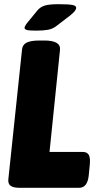

<svg xmlns="http://www.w3.org/2000/svg" viewBox="-20 -895 476 915"><path d="M73 0Q43 0 30 -10Q17 -20 20 -43L85 -659Q87 -682 107 -692Q127 -702 169 -702H191Q270 -702 266 -658L216 -171H374Q395 -171 403 -157Q411 -143 408 -111L403 -60Q397 0 357 0ZM150 -749Q117 -749 107 -752.5Q97 -756 97 -762Q97 -771 113 -790L158 -845Q172 -862 193.5 -868.5Q215 -875 258 -875Q306 -875 324.5 -871.5Q343 -868 343 -858Q343 -851 336.5 -842.5Q330 -834 314 -821L246 -769Q230 -757 208 -753Q186 -749 150 -749Z"/></svg>

Font: Asap Semi Condensed Semi Condensed Black
Style: Italic
Weight: 900
Width: 4
Italic angle: -6°
Designer: Pablo Cosgaya
Foundry: Omnibus-Type
Version: Version 3.001; ttfautohint (v1.8.4.7-5d5b)